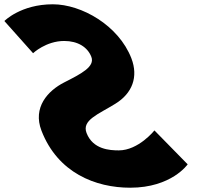

<svg xmlns="http://www.w3.org/2000/svg" viewBox="-239 -860 982 895"><path d="M7.4 -840C140.4 -840 314.1 -742 373.5 -588C406.6 -502 378.3 -425 298.1 -376C219 -327 141.4 -300 164.5 -240C194.2 -163 273.7 -159 314.7 -159C406.7 -159 480.9 -252 480.9 -252L635.8 -94C635.8 -94 560.8 15 367.8 15C206.8 15 30.2 -54 -45.7 -251C-87.3 -359 -16.4 -437 60.6 -476C139.2 -516 204.5 -549 186.8 -595C169.4 -640 124.3 -669 60.3 -669C-24.7 -669 -84.8 -612 -84.8 -612L-218.6 -762C-218.6 -762 -142.6 -840 7.4 -840Z"/></svg>

Font: Hussar
Style: BdOpOblFour
Weight: 700
Foundry: Cannot Into Space Fonts
Version: Version 2.00